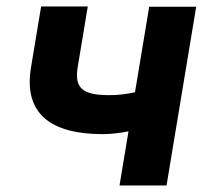

<svg xmlns="http://www.w3.org/2000/svg" viewBox="-20 -566 631 586"><path d="M578.8 -545.5H435.4L392 -284.4C365.1 -278.4 339.1 -275.6 312.9 -275.6C232.6 -275.6 206.7 -296.9 217 -360.1L247.9 -546.2H105.5L74.6 -360.1C51.1 -218 136.4 -156.6 293.3 -156.6C317.1 -156.6 345.2 -159.8 372.2 -165.1L344.8 0H488.3Z"/></svg>

Font: Magic Ui Pro
Style: Bold Italic
Weight: 700
Italic angle: -9.39999°
Designer: Stefan Endress, Andreas Faust
Version: Version 1.000;FEAKit 1.0